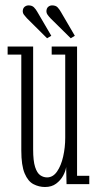

<svg xmlns="http://www.w3.org/2000/svg" viewBox="-20 -700 370 730"><path d="M151 11Q128 11 107.2 0.2Q86.5 -10.5 73.8 -40.5Q61 -70.5 61 -128V-492.5H9V-523H106V-132Q106 -88 113.5 -65Q121 -42 133 -33.8Q145 -25.5 159 -25.5Q181.5 -25.5 197 -48Q212.5 -70.5 220.2 -105Q228 -139.5 228 -176.5V-492.5H176.5V-523H273V-31.5H319.5V0H233L231.5 -65Q229.5 -49.5 220 -32Q210.5 -14.5 193.5 -1.8Q176.5 11 151 11ZM249 -554.5 172 -630.5Q165 -638 160.8 -644Q156.5 -650 156.5 -656.5Q156.5 -668 163 -673.8Q169.5 -679.5 178 -679.5Q192 -679.5 199 -672Q206 -664.5 211 -655.5L264.5 -564ZM159 -554.5 82.5 -630.5Q75.5 -638 71 -644Q66.5 -650 66.5 -656.5Q66.5 -668 73.2 -673.8Q80 -679.5 88.5 -679.5Q102 -679.5 109.2 -672Q116.5 -664.5 121.5 -655.5L175 -564Z"/></svg>

Font: Imbue Thin 10pt ExtraLight
Style: Regular
Weight: 250
Version: Version 1.102